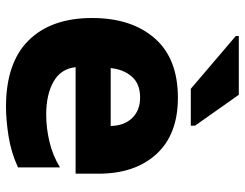

<svg xmlns="http://www.w3.org/2000/svg" viewBox="-108 -698 816 640"><g transform="rotate(90 300.0 -378.0)"><path d="M336 10Q189 10 114.5 -65.5Q40 -141 40 -277Q40 -408 107.5 -485.5Q175 -563 306 -563Q428 -563 493.5 -491.5Q559 -420 559 -298V-222H204Q209 -173 252 -148.5Q295 -124 362 -124Q407 -124 453 -135Q499 -146 538 -170V-30Q488 -7 434 1.5Q380 10 336 10ZM400 -339Q399 -384 373.5 -410.5Q348 -437 305 -437Q259 -437 235 -409Q211 -381 207 -339ZM276 -606 100 -756V-766H296L399 -620V-606Z"/></g></svg>

Font: Noto Sans Mono Black
Style: Regular
Weight: 900
Designer: Monotype Design Team
Foundry: Monotype Imaging Inc.
Version: Version 2.014